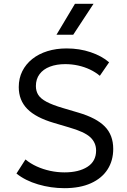

<svg xmlns="http://www.w3.org/2000/svg" viewBox="-20 -968 664 1003"><path d="M316.5 15Q246 15 179 -4.8Q112 -24.5 66 -61.5L113 -135Q139 -113.5 172 -98.5Q205 -83.5 242 -75.5Q279 -67.5 317 -67.5Q391.5 -67.5 436.8 -96.5Q482 -125.5 482 -181.5Q482 -222.5 451.8 -251Q421.5 -279.5 339 -303L263 -325.5Q167 -353.5 122.5 -399Q78 -444.5 78 -513Q78 -559 96.5 -596Q115 -633 148.5 -659.8Q182 -686.5 227.8 -700.8Q273.5 -715 328 -715Q395.5 -715 453.8 -695.2Q512 -675.5 550 -642.5L501.5 -572Q479 -591 450 -604.8Q421 -618.5 388 -625.8Q355 -633 321 -633Q275.5 -633 240.8 -619.8Q206 -606.5 186.8 -580.8Q167.5 -555 167.5 -518.5Q167.5 -492 180 -472.2Q192.5 -452.5 223.5 -436Q254.5 -419.5 309 -403.5L390 -379.5Q483.5 -352 527.5 -307.2Q571.5 -262.5 571.5 -190Q571.5 -129 541.8 -82.8Q512 -36.5 455 -10.8Q398 15 316.5 15ZM275 -786.5 371.5 -948H468.5L362.5 -786.5Z"/></svg>

Font: Geologica Thin Roman Light
Style: Regular
Weight: 300
Version: Version 1.010;gftools[0.9.28]